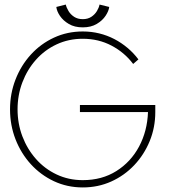

<svg xmlns="http://www.w3.org/2000/svg" viewBox="-20 -810 746 842"><path d="M330.5 -349.5H661V-318.5Q661 -251 636.5 -191.2Q612 -131.5 568.8 -85.8Q525.5 -40 467.8 -14Q410 12 343 12Q275 12 216.8 -15.2Q158.5 -42.5 115.2 -90Q72 -137.5 48 -199.2Q24 -261 24 -330.5Q24 -399.5 48 -461.2Q72 -523 115.2 -570.5Q158.5 -618 216.8 -645Q275 -672 343 -672Q380.5 -672 415.2 -663.5Q450 -655 481.2 -638.8Q512.5 -622.5 539.2 -600Q566 -577.5 587 -549.5L564 -529.5Q526 -580 469 -610Q412 -640 343 -640Q281 -640 228.5 -615.5Q176 -591 137.8 -548Q99.5 -505 78.2 -449Q57 -393 57 -330.5Q57 -268 78.2 -212Q99.5 -156 137.8 -112.8Q176 -69.5 228.5 -44.8Q281 -20 343 -20Q427 -20 490.2 -59.8Q553.5 -99.5 589.8 -167.2Q626 -235 629 -318.5H330.5ZM459 -779.5Q457 -762 443.2 -741Q429.5 -720 404.2 -705Q379 -690 343 -690Q307 -690 282 -704.8Q257 -719.5 243 -740.2Q229 -761 227 -779.5L268.5 -790Q271.5 -776.5 280.5 -761.5Q289.5 -746.5 305.2 -736.2Q321 -726 343 -726Q365 -726 380.5 -736.2Q396 -746.5 405 -761.5Q414 -776.5 416.5 -790Z"/></svg>

Font: League Spartan Extralight
Style: Regular
Weight: 200
Foundry: The League of Moveable Type
Version: Version 2.300; ttfautohint (v1.8.3)